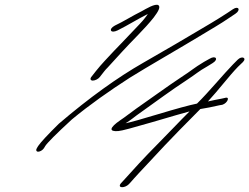

<svg xmlns="http://www.w3.org/2000/svg" viewBox="-20 -650 1051 810"><path d="M982.6 -398 962.7 -378C924.5 -339 859.3 -260 811.1 -213C776.9 -206 722.5 -191 649.5 -169C576.5 -147 530.4 -134 510 -130C534.5 -145 546.4 -157 576.8 -178C638.8 -222 703.2 -270 767.6 -312C808.8 -339 817.1 -349 854.7 -370L877.3 -384C903.5 -400 890.2 -418 864 -402L840.7 -389C794.2 -361 793.6 -356 741.1 -322C698.2 -294 595.6 -220 555.1 -192C528.2 -173 509.2 -157 487.7 -143C441.2 -111 438.4 -94 478.5 -97C493.5 -98 540.8 -111 623.4 -135C706 -159 758.6 -175 779.6 -180C742.1 -143 677.9 -75 639.9 -37C592.9 10 541.8 66 499.6 113L489.5 124C474.1 144 505.9 145 523.7 127L533.8 116C540.4 109 549.9 97 565.3 81C650.3 -10 683.6 -48 825.1 -190C849.1 -194 877.2 -199 906 -206L918 -208C940.4 -215 951.7 -244 929.3 -237L915.8 -234C899.3 -231 879.4 -227 857.2 -222C901 -269 947.6 -331 983.8 -368L1004.6 -388C1022.5 -406 1000.4 -416 982.6 -398ZM165.5 -25 170.9 -34C179.3 -47 215.5 -84 283.1 -146C358.1 -208 440.4 -266 527.5 -322C592.5 -363 757.9 -458 819.9 -496C874.2 -529 908.4 -548 949.2 -576L973.1 -592C997 -608 986.3 -627 962.5 -611L938.6 -595C892.8 -565 846 -538 805.4 -514C764.8 -490 690.8 -446 583.9 -385C477.1 -324 356.7 -238 228.2 -128C181.5 -82 151.8 -50 140.9 -34L135.5 -25C130.5 -17 133.1 -10 141.1 -10C149.1 -10 160.5 -17 165.5 -25ZM400.9 -325 420.5 -350C424.6 -355 428.8 -360 434.1 -365C454.3 -387 474.5 -409 495.3 -432C536.9 -478 590.5 -528 628.4 -576C649.8 -604 657.4 -621 648.4 -628C635.7 -637 594.5 -612 578.4 -603C537.8 -583 500.8 -559 464.3 -542C436.3 -527 446 -507 476.5 -522C520.7 -544 561.3 -570 603.7 -591C600.7 -586 596 -580 590.6 -573C585.3 -566 578.2 -558 568.7 -548L492.6 -468C480.7 -456 471.2 -446 461.7 -436C434.9 -407 408.2 -380 384.5 -350L364.9 -325C359 -317 362 -310 371.6 -310C381.2 -310 395 -317 400.9 -325Z"/></svg>

Font: MewTooHand
Style: UltimateItaWide
Weight: 400
Designer: Mew Too, Robert Jablonski
Version: Version 0.77